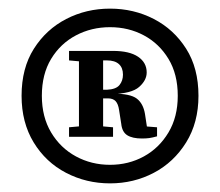

<svg xmlns="http://www.w3.org/2000/svg" viewBox="-20 -734 510 445"><path d="M344 -439V-418Q333 -415 326 -414Q319 -413 309 -413Q287 -413 275 -420.5Q263 -428 261 -447L256 -479Q254 -493 248 -499.5Q242 -506 230 -506H194V-526H228Q249 -527 257 -537Q265 -547 265 -561Q265 -577 255.5 -585.5Q246 -594 228 -594H194V-616H242Q280 -616 300 -602.5Q320 -589 320 -566Q320 -548 302.5 -532.5Q285 -517 239 -516L242 -517Q282 -517 297 -505.5Q312 -494 316 -470L323 -424L293 -443ZM184 -443H197L242 -439V-417H140V-439ZM184 -590 140 -594V-616H191V-590ZM77 -512Q77 -463 98.5 -427Q120 -391 156 -371.5Q192 -352 235 -352Q278 -352 313.5 -371.5Q349 -391 370.5 -427Q392 -463 392 -512Q392 -562 370.5 -597.5Q349 -633 313.5 -652Q278 -671 235 -671Q192 -671 156 -652Q120 -633 98.5 -597.5Q77 -562 77 -512ZM163 -417V-616H219V-417ZM30 -512Q30 -576 58.5 -621Q87 -666 133.5 -690Q180 -714 235 -714Q290 -714 336.5 -690Q383 -666 411.5 -621Q440 -576 440 -512Q440 -450 411.5 -404Q383 -358 336.5 -333.5Q290 -309 235 -309Q180 -309 133 -333.5Q86 -358 58 -404Q30 -450 30 -512Z"/></svg>

Font: Source Serif 4 18pt
Style: Bold
Weight: 700
Designer: Frank Grießhammer
Foundry: Adobe Systems Incorporated
Version: Version 4.004;hotconv 1.0.116;makeotfexe 2.5.65601